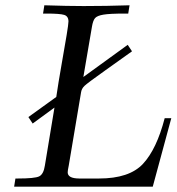

<svg xmlns="http://www.w3.org/2000/svg" viewBox="-20 -703 665 723"><path d="M33.2 0 38.1 -30.8H46.9Q110.8 -30.8 127.4 -38.8Q144 -46.9 148.9 -79.1L185.1 -297.9L103 -237.8L86.9 -262.2L191.9 -337.9Q199.7 -391.1 211.9 -460.4Q224.1 -529.8 231 -571.3Q237.8 -612.8 237.8 -622.1Q237.8 -642.1 221.4 -647Q205.1 -651.9 154.8 -651.9H142.1L147 -683.1Q235.8 -680.2 294.9 -680.2Q380.9 -680.2 467.8 -683.1L462.9 -651.9H450.2Q393.1 -651.9 369.6 -647.9Q346.2 -644 338.1 -635Q330.1 -626 326.2 -602.1L293.9 -413.1L460.9 -534.2L477.1 -509.8Q434.1 -479 375 -437Q309.1 -390.1 298.1 -379.6Q287.1 -369.1 285.2 -355Q284.2 -351.1 284.2 -349.1L238.8 -79.1Q234.9 -61 234.9 -54.2Q234.9 -31.2 277.8 -30.8H353Q466.8 -30.8 518.3 -85.9Q569.8 -141.1 600.1 -257.8H625L555.2 0Z"/></svg>

Font: CMU Serif Extra
Style: RomanSlanted
Weight: 500
Italic angle: -9.46001°
Version: Version 0.7.0